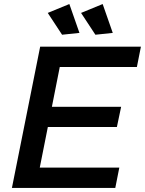

<svg xmlns="http://www.w3.org/2000/svg" viewBox="-20 -931 718 951"><path d="M237 -402H580L559 -302H217L177 -101H571L551 0H39L179 -700H678L658 -599H276ZM488.5 -911 538.5 -768 452.5 -759 381.5 -867ZM323.5 -911 373.5 -768 287.5 -759 216.5 -867Z"/></svg>

Font: Argentum Sans
Style: Italic
Weight: 400
Italic angle: -11.3099°
Designer: Julieta Ulanovsky, Owen Earl, Rasmus Andersson, Cristiano Sobral
Foundry: The Argentum Sans Project Authors
Version: Version 3.131; ttfautohint (v1.8.4.7-5d5b-dirty)